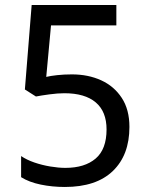

<svg xmlns="http://www.w3.org/2000/svg" viewBox="-20 -734 591 764"><path d="M238 10Q188 10 142 0.5Q96 -9 64 -29V-113Q86 -98 116.5 -87.5Q147 -77 180 -71.5Q213 -66 240 -66Q317 -66 360.5 -103Q404 -140 404 -219Q404 -290 361 -326.5Q318 -363 236 -363Q210 -363 176.5 -358.5Q143 -354 123 -350L79 -378L106 -714H443V-633H183L164 -428Q180 -432 207.5 -435Q235 -438 266 -438Q331 -438 382.5 -414.5Q434 -391 464.5 -344.5Q495 -298 495 -229Q495 -117 429 -53.5Q363 10 238 10Z"/></svg>

Font: guzrati115
Style: Regular
Weight: 400
Designer: Jelle Bosma - Monotype Design Team, Universal Thirst
Foundry: Monotype Imaging Inc.
Version: Version 2.102